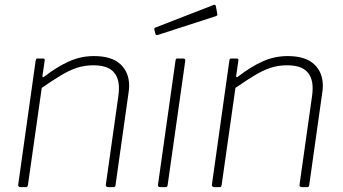

<svg xmlns="http://www.w3.org/2000/svg" viewBox="-20 -771 1414 791"><path d="M64 0Q60 0 57 -3Q54 -6 55 -10L127 -522Q128 -527 129.5 -528.5Q131 -530 135 -530H156Q161 -530 163 -528Q165 -526 164 -521L155 -459Q154 -449 162 -455Q215 -496 264 -518Q313 -540 367 -540Q440 -540 476 -506.5Q512 -473 512 -418Q512 -412 511.5 -405.5Q511 -399 510 -392L456 -9Q455 -4 453.5 -2Q452 0 447 0H425Q421 0 418 -3Q415 -6 416 -10L468 -378Q469 -386 469.5 -393.5Q470 -401 470 -408Q470 -453 445 -477.5Q420 -502 364 -502Q328 -502 296.5 -491.5Q265 -481 231 -460.5Q197 -440 152 -409L95 -8Q94 -4 92.5 -2Q91 0 86 0H64Z M671 -11Q670 -4 668.5 -2Q667 0 659 0H642Q635 0 632.5 -2.5Q630 -5 631 -11L703 -521Q704 -527 705.5 -528.5Q707 -530 712 -530H734Q739 -530 741.5 -527.5Q744 -525 743 -519ZM869 -747 875 -715Q876 -711 875 -708.5Q874 -706 868 -704L630 -627Q626 -626 623 -627.5Q620 -629 620 -633L616 -648Q615 -656 619 -657L861 -751Q863 -752 866 -750.5Q869 -749 869 -747Z M862 0Q858 0 855 -3Q852 -6 853 -10L925 -522Q926 -527 927.5 -528.5Q929 -530 933 -530H954Q959 -530 961 -528Q963 -526 962 -521L953 -459Q952 -449 960 -455Q1013 -496 1062 -518Q1111 -540 1165 -540Q1238 -540 1274 -506.5Q1310 -473 1310 -418Q1310 -412 1309.5 -405.5Q1309 -399 1308 -392L1254 -9Q1253 -4 1251.5 -2Q1250 0 1245 0H1223Q1219 0 1216 -3Q1213 -6 1214 -10L1266 -378Q1267 -386 1267.5 -393.5Q1268 -401 1268 -408Q1268 -453 1243 -477.5Q1218 -502 1162 -502Q1126 -502 1094.5 -491.5Q1063 -481 1029 -460.5Q995 -440 950 -409L893 -8Q892 -4 890.5 -2Q889 0 884 0H862Z"/></svg>

Font: Libre Franklin Thin
Style: Italic
Weight: 100
Italic angle: -8°
Designer: Pablo Impallari, Rodrigo Fuenzalida, Nhung Nguyen
Foundry: Impallari Type
Version: Version 3.000